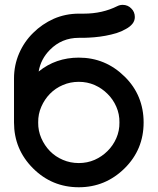

<svg xmlns="http://www.w3.org/2000/svg" viewBox="-20 -790 665 810"><path d="M190.9 -580.1Q151.9 -541 143.1 -488.3Q215.3 -546.9 312.5 -546.9Q424.8 -546.9 505.9 -466.8Q545.9 -427.7 565.9 -378.9Q585.9 -330.1 585.9 -273.4Q585.9 -159.2 505.9 -80.1Q424.8 0 312.5 0Q199.2 0 119.1 -80.1Q39.1 -160.2 39.1 -273.4V-459Q39.1 -514.6 60.5 -564.5Q82 -614.3 120.1 -651.4Q157.2 -688.5 207 -710.9Q256.8 -732.4 312.5 -732.4H333.5Q411.6 -732.4 475.1 -764.2Q485.8 -769.5 497.6 -769.5Q508.3 -769.5 517.6 -765.6Q526.9 -761.7 533.7 -754.4Q541 -747.6 544.9 -738.3Q548.8 -729 548.8 -718.3Q548.8 -702.1 538.6 -689.5Q528.3 -676.8 510.7 -667.5Q493.2 -657.2 471.7 -650.4Q449.2 -643.6 425.3 -639.2Q401.4 -634.8 377.9 -632.8Q354.5 -630.9 333.5 -630.4H312.5Q240.7 -630.4 190.9 -580.1ZM483.9 -273.4Q484.4 -308.6 470.7 -339.8Q457 -371.1 433.6 -394Q410.2 -417.5 379.4 -431.2Q348.1 -444.8 312.5 -444.8Q276.4 -444.8 245.1 -431.2Q213.9 -418 190.9 -394.5Q168 -371.1 154.3 -339.8Q140.6 -308.6 141.1 -273.4Q140.6 -238.3 154.3 -207Q168 -175.8 190.9 -152.3Q213.9 -128.9 245.1 -115.7Q276.4 -102.1 312.5 -102.1Q348.1 -102.1 379.4 -115.7Q410.2 -129.4 433.6 -152.8Q457 -175.8 470.7 -207Q484.4 -238.3 483.9 -273.4Z"/></svg>

Font: Comfortaa
Style: Bold
Weight: 700
Designer: Johan Aakerlund
Foundry: Johan Aakerlund
Version: Version 2.001; ttfautohint (v1.4.1)